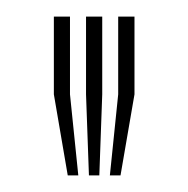

<svg xmlns="http://www.w3.org/2000/svg" viewBox="-20 -820 226 231"><path d="M112.2 -609 122.2 -706.5V-800H141.8V-706.5L125 -609ZM61.5 -609 44.8 -706.5V-800H64.2V-706.5L74.2 -609ZM87 -609 83.5 -706.5V-800H103V-706.5L99.5 -609Z"/></svg>

Font: Big Shoulders Inline Text Thin SemiBold
Style: Regular
Weight: 600
Version: Version 2.002